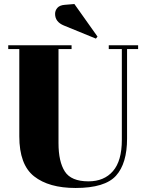

<svg xmlns="http://www.w3.org/2000/svg" viewBox="-20 -925 723 955"><path d="M420 -23Q334 -23 302.5 -72Q271 -121 271 -213V-681H336V-700H21V-681H76V-247Q76 -106 149.5 -48Q223 10 356 10Q502 10 557 -51Q612 -112 612 -236V-681H667V-700H521V-681H586V-229Q586 -125 542 -74Q498 -23 420 -23ZM350 -905 465 -743 457 -733 298 -798Q254 -816 254 -856Q254 -873 265.5 -886Q277 -899 302 -901Z"/></svg>

Font: Abril Fatface
Style: Regular
Weight: 400
Designer: Veronika Burian, Jos Scaglione
Foundry: TypeTogether
Version: Version 1.001